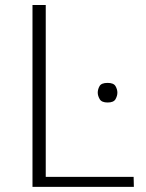

<svg xmlns="http://www.w3.org/2000/svg" viewBox="-20 -730 569 750"><path d="M106.9 0V-710.4H158.7V-39.1H502L502.9 0ZM400.4 -329.6Q377 -329.6 369.4 -342.8Q361.8 -356 361.8 -368.2Q361.8 -380.9 368.9 -393.6Q376 -406.2 400.4 -406.2Q423.8 -406.2 431.2 -393.6Q438.5 -380.9 438.5 -368.2Q438.5 -355.5 431.2 -342.5Q423.8 -329.6 400.4 -329.6Z"/></svg>

Font: Comme Thin
Style: Regular
Weight: 250
Version: Version 1.000;gftools[0.9.27]